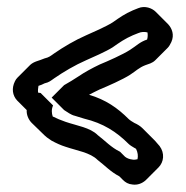

<svg xmlns="http://www.w3.org/2000/svg" viewBox="-20 -502 521 539"><path d="M394 -411C395 -405 395 -398 393 -391C372 -384 364 -374 345 -362C325 -349 282 -330 260 -321C239 -311 217 -299 201 -288C187 -279 173 -270 160 -263L125 -228L160 -193L174 -184C179 -181 185 -178 190 -177L216 -169C270 -156 307 -132 341 -98C345 -94 352 -90 357 -87C359 -86 361 -85 362 -84C367 -74 368 -64 366 -55C361 -54 357 -53 352 -54C343 -55 336 -58 331 -62L317 -76C292 -88 275 -107 254 -123C233 -144 196 -149 164 -160C152 -164 138 -170 128 -175C125 -184 124 -195 129 -206L94 -241C92 -241 88 -242 87 -242C86 -248 87 -255 88 -261C95 -263 99 -265 105 -268C118 -271 122 -275 132 -282C158 -300 190 -319 222 -333C238 -340 279 -358 296 -369C316 -383 330 -393 353 -403L368 -409C377 -413 386 -413 394 -411ZM368 -479 353 -473C330 -463 316 -453 296 -439C279 -428 238 -410 222 -403C190 -389 158 -370 132 -352C122 -345 118 -341 105 -338C89 -331 76 -330 65 -320L64 -319L29 -284C26 -281 24 -278 22 -274C12 -254 15 -234 28 -220L29 -219L55 -193C54 -180 60 -166 69 -157L105 -122C107 -120 110 -118 112 -116L125 -107C138 -100 151 -94 164 -90C196 -79 233 -74 254 -53C275 -37 290 -20 315 -7L325 3C332 10 340 15 352 16C366 18 379 13 389 4L425 -32C440 -47 443 -72 428 -92C423 -97 420 -102 415 -107L380 -142C374 -148 366 -153 357 -157C352 -160 345 -164 341 -168C310 -199 277 -222 230 -236C239 -241 250 -246 260 -251C282 -260 325 -279 345 -292C362 -303 370 -312 388 -319L402 -324C407 -326 412 -329 416 -333L451 -368C455 -372 458 -378 461 -384C470 -404 463 -422 452 -434L417 -469C407 -479 387 -487 368 -479Z"/></svg>

Font: Dictator
Style: Chalk
Weight: 500
Version: Version MIL.1277